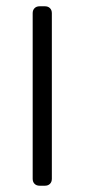

<svg xmlns="http://www.w3.org/2000/svg" viewBox="-20 -591 269 611"><path d="M106 0Q96 0 90 -6Q84 -12 84 -22V-549Q84 -559 90 -565Q96 -571 106 -571H123Q133 -571 139 -565Q145 -559 145 -549V-22Q145 -12 139 -6Q133 0 123 0Z"/></svg>

Font: Rubik Light Light
Style: Regular
Weight: 300
Version: Version 2.101